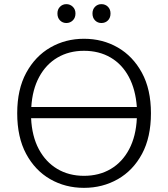

<svg xmlns="http://www.w3.org/2000/svg" viewBox="-20 -893 811 926"><path d="M385 13Q295 13 222 -29Q149 -71 106 -151Q63 -231 63 -347Q63 -462 106.5 -542Q150 -622 223 -664Q296 -706 385 -706Q475 -706 548 -664Q621 -622 664.5 -542Q708 -462 708 -347Q708 -231 665 -151Q622 -71 548.5 -29Q475 13 385 13ZM131 -377H640Q634 -461 601.5 -522Q569 -583 513.5 -615.5Q458 -648 385 -648Q313 -648 257.5 -615.5Q202 -583 169 -522Q136 -461 131 -377ZM385 -45Q458 -45 514 -78Q570 -111 603 -173.5Q636 -236 640 -323H130Q134 -236 167 -174Q200 -112 256 -78.5Q312 -45 385 -45ZM469 -782Q451 -782 438.5 -794.5Q426 -807 426 -828Q426 -848 438.5 -860.5Q451 -873 469 -873Q488 -873 500.5 -860.5Q513 -848 513 -828Q513 -807 500.5 -794.5Q488 -782 469 -782ZM300 -782Q282 -782 269.5 -794.5Q257 -807 257 -828Q257 -848 269.5 -860.5Q282 -873 300 -873Q318 -873 331 -860.5Q344 -848 344 -828Q344 -807 331 -794.5Q318 -782 300 -782Z"/></svg>

Font: Ubuntu Sans Light
Style: Regular
Weight: 300
Designer: Dalton Maag Ltd
Foundry: Dalton Maag Ltd
Version: Version 1.006; ttfautohint (v1.8.4.7-5d5b)